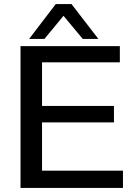

<svg xmlns="http://www.w3.org/2000/svg" viewBox="-20 -917 665 937"><path d="M80.1 0V-691.9H564.9V-612.8H185.1V-399.9H536.1V-319.8H185.1V-84H580.1V0ZM122.1 -727.1 252 -897H329.1L460 -727.1H383.8L290 -839.8L196.8 -727.1Z"/></svg>

Font: CMU Bright
Style: SemiBold
Weight: 600
Version: Version 0.7.0